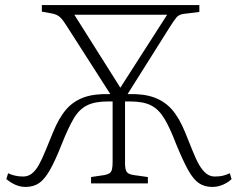

<svg xmlns="http://www.w3.org/2000/svg" viewBox="-20 -723 938 757"><path d="M81 14Q59 14 39.5 5Q20 -4 5 -17L12 -40Q22 -35 37 -31Q52 -27 71 -27Q91 -27 106 -39Q121 -51 133.5 -73.5Q146 -96 159 -128Q172 -160 189 -201Q212 -258 240.5 -291Q269 -324 310.5 -339Q352 -354 415 -352L244 -619Q230 -642 218 -654Q206 -666 184 -670L145 -677V-703H766V-676L703 -668Q686 -666 676 -654.5Q666 -643 648 -614L483 -352Q545 -354 587 -339Q629 -324 658 -291Q687 -258 710 -201Q727 -160 739.5 -128Q752 -96 765 -73.5Q778 -51 793 -39Q808 -27 827 -27Q847 -27 861.5 -31Q876 -35 886 -40L893 -17Q880 -4 859.5 5Q839 14 817 14Q786 14 764 -1Q742 -16 721.5 -53Q701 -90 674 -156Q650 -219 628 -255.5Q606 -292 575.5 -307.5Q545 -323 493 -323H473V-80Q473 -55 479.5 -45.5Q486 -36 506 -33L563 -25V0H339V-25L393 -33Q406 -36 412.5 -40.5Q419 -45 421.5 -55.5Q424 -66 424 -84V-323H406Q354 -323 323 -307.5Q292 -292 270.5 -255.5Q249 -219 224 -156Q198 -90 177 -53Q156 -16 134 -1Q112 14 81 14ZM454 -378H455L639 -665H273Z"/></svg>

Font: Literata 18pt ExtraLight
Style: Regular
Weight: 250
Designer: Latin by Veronika Burian and Jose Scaglione. Greek by Irene Vlachou. Cyrillic by Vera Evstafieva.
Foundry: TypeTogether
Version: Version 3.103;gftools[0.9.29]